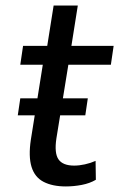

<svg xmlns="http://www.w3.org/2000/svg" viewBox="-20 -662 430 691"><path d="M217 9Q169 9 137 -7.5Q105 -24 93.5 -61.5Q82 -99 91 -159L134 -429H53L63 -497H150L173 -642H260L237 -497H389L379 -429H226L183 -164Q175 -111 190.5 -88.5Q206 -66 247 -66Q265 -66 285.5 -70.5Q306 -75 324 -83L325 -15Q303 -2 274 3.5Q245 9 217 9ZM44 -247 53 -308H296L287 -247Z"/></svg>

Font: Nunito Sans 7pt Condensed Medium
Style: Italic
Weight: 500
Width: 3
Italic angle: -9°
Designer: Vernon Adams
Foundry: Vernon Adams
Version: Version 3.101;gftools[0.9.27]